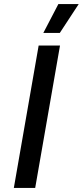

<svg xmlns="http://www.w3.org/2000/svg" viewBox="-20 -924 407 944"><path d="M48 0H153L275 -700H170ZM367 -904H267L193 -762H274Z"/></svg>

Font: Fixel Display 20240404 Medium
Style: Italic
Weight: 500
Italic angle: -10°
Designer: AlfaBravo + MacPaw
Foundry: Kyrylo Tkachov, Marchela Mozhyna, Serhii Makarenko, Maria Weinstein, Zakhar Kryvoshyya
Version: Version 1.211;Glyphs 3.2 (3225)